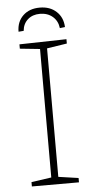

<svg xmlns="http://www.w3.org/2000/svg" viewBox="-58 -891 460 926"><g transform="rotate(-5 171.5 -428.0)"><path d="M286 -693V-672L189 -657V-35L286 -21V0H58V-21L155 -35V-657L58 -667V-688ZM284 -752 259 -749Q255 -784 230.5 -805Q206 -826 169 -826Q133 -826 110 -805.5Q87 -785 84 -751L59 -749Q59 -797 89.5 -826.5Q120 -856 171 -856Q220 -856 251 -827.5Q282 -799 284 -752Z"/></g></svg>

Font: Bitter Pro ExtraLight
Style: Regular
Weight: 275
Designer: Sol Matas, and Bitter project Authors
Foundry: Sol Matas
Version: Version 1.010